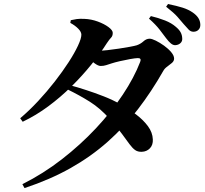

<svg xmlns="http://www.w3.org/2000/svg" viewBox="-20 -871 1040 972"><path d="M821.2 -677.2Q805.9 -697.7 787.5 -721.6Q769.2 -745.5 734.3 -776.7L743.9 -789.6Q782.6 -780.2 815.6 -767.3Q848.5 -754.4 870.6 -734.8Q887.7 -720.4 894.7 -707Q901.8 -693.6 902.5 -677.2Q903.9 -662.8 894.2 -653.3Q884.5 -643.7 868.2 -642.3Q856.7 -641.6 845.2 -651Q833.8 -660.4 821.2 -677.2ZM909.6 -749.3Q895.3 -766.9 877.9 -786.3Q860.6 -805.8 821 -837L830.6 -850.6Q874.9 -841.5 904.2 -832.3Q933.5 -823.1 955.9 -807.6Q974.7 -794.5 984 -779.9Q993.4 -765.3 994.1 -747.3Q994.9 -730.8 985.5 -720.9Q976.1 -711 961.3 -710.3Q946.4 -709.6 935.5 -720.7Q924.7 -731.8 909.6 -749.3ZM335.9 -439.2Q371.8 -429.5 415.8 -415.2Q459.7 -401 505.8 -383Q551.9 -364.9 590.9 -342.7Q632.3 -319.3 669.1 -291.4Q705.9 -263.5 729.1 -232Q752.3 -200.5 753.7 -165.5Q755.2 -137.4 739 -120.3Q722.8 -103.3 697.6 -102.5Q677.7 -101.8 664 -111.4Q650.4 -121.1 635.4 -141.4Q620.4 -161.7 597.5 -193.1Q574.6 -224.4 536.1 -268.1Q487.6 -322.8 434.7 -356Q381.8 -389.2 321.5 -418.5ZM82.3 -272.3Q128.3 -311.3 173.1 -359.4Q217.9 -407.5 257.5 -458.4Q297.1 -509.4 327.3 -556Q357.5 -602.7 374.7 -639.6Q391.9 -676.4 391.9 -695.3Q391.9 -709.8 375.9 -726Q360 -742.2 335.9 -755.1L338.5 -768.8Q353 -772.2 368.6 -774.5Q384.2 -776.7 408.1 -775.4Q442.1 -774 474.9 -762Q507.7 -749.9 529.3 -733.9Q550.8 -717.8 550.8 -704.7Q550.8 -689 542.6 -680.7Q534.3 -672.4 521.1 -652.7Q487.2 -599.4 441.6 -543.2Q396.1 -486.9 341.4 -433Q286.8 -379.1 224.9 -333.1Q163 -287.1 94.9 -254.6ZM93.3 61.5Q198.9 8.5 293.2 -64.7Q387.4 -137.9 465.8 -221.6Q544.2 -305.3 601.6 -391.7Q659.1 -478.1 689.7 -557.8Q697.5 -577.4 677.5 -576.9Q665.1 -576.6 639 -572Q612.9 -567.4 586.8 -561.3Q560.7 -555.2 546.1 -550.4Q530.1 -545.2 517.2 -541.1Q504.4 -537 489.6 -537Q477.1 -537 458.2 -551Q439.3 -565 418.9 -582.4L437.3 -618.2Q453.8 -615.9 464.2 -615.1Q474.6 -614.4 485 -614.4Q497.7 -614.4 524.5 -617.2Q551.2 -620.1 581.7 -624.8Q612.1 -629.5 637.4 -634.1Q662.7 -638.7 672.7 -641.9Q691.8 -648.6 706.3 -661.8Q720.8 -675.1 737.6 -675.1Q748.6 -675.1 769 -665.1Q789.4 -655 810.6 -639.8Q831.8 -624.6 846.6 -607.1Q861.4 -589.6 861.4 -574.3Q861.4 -561.9 850.3 -552.4Q839.3 -542.9 826.4 -533.7Q813.4 -524.5 806.7 -512.2Q747.2 -407.7 678.5 -318.2Q609.8 -228.7 526 -154.1Q442.2 -79.4 338.3 -20.7Q234.4 38 104.2 81.2Z"/></svg>

Font: Source Han Serif JP VF
Style: Regular
Weight: 250
Designer: Ryoko NISHIZUKA 西塚涼子 (kana & ideographs); Frank Grießhammer (Latin, Greek & Cyrillic); Wenlong ZHANG 张文龙 (bopomofo); San
Foundry: Adobe
Version: Version 2.001;hotconv 1.1.0;makeotfexe 2.6.0